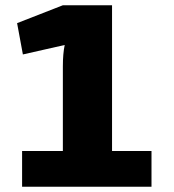

<svg xmlns="http://www.w3.org/2000/svg" viewBox="-20 -710 660 730"><path d="M406 -136H556V0H64V-136H219V-457Q219 -506 226 -539L67 -503L45 -622L219 -690H406Z"/></svg>

Font: Ezarion Extra Bold
Style: Regular
Weight: 800
Designer: Natanael Gama
Version: Version 1.001;PS 001.001;hotconv 1.0.70;makeotf.lib2.5.58329